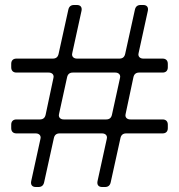

<svg xmlns="http://www.w3.org/2000/svg" viewBox="-20 -747 718 770"><path d="M653 -491V-477Q653 -467 647.5 -461.5Q642 -456 632 -456H538Q519 -456 515 -437L484 -291L483 -285Q483 -277 488.5 -272.5Q494 -268 503 -268H632Q642 -268 647.5 -262.5Q653 -257 653 -247V-233Q653 -223 647.5 -217.5Q642 -212 632 -212H486Q467 -212 463 -193L424 -16Q420 3 401 3H390Q379 3 374 -3Q369 -9 371 -20L408 -189L409 -195Q409 -203 403.5 -207.5Q398 -212 389 -212H219Q200 -212 196 -193L157 -16Q153 3 134 3H124Q113 3 108 -3Q103 -9 105 -20L142 -189L143 -195Q143 -203 137.5 -207.5Q132 -212 123 -212H46Q36 -212 30.5 -217.5Q25 -223 25 -233V-247Q25 -257 30.5 -262.5Q36 -268 46 -268H140Q159 -268 163 -287L194 -433L195 -439Q195 -447 189.5 -451.5Q184 -456 175 -456H46Q36 -456 30.5 -461.5Q25 -467 25 -477V-491Q25 -501 30.5 -506.5Q36 -512 46 -512H192Q211 -512 215 -531L254 -708Q258 -727 277 -727H288Q299 -727 304 -721Q309 -715 307 -704L270 -535L269 -529Q269 -521 274.5 -516.5Q280 -512 289 -512H459Q478 -512 482 -531L521 -708Q525 -727 544 -727H554Q565 -727 570 -721Q575 -715 573 -704L536 -535L535 -529Q535 -521 540.5 -516.5Q546 -512 555 -512H632Q642 -512 647.5 -506.5Q653 -501 653 -491ZM216 -285Q216 -277 221.5 -272.5Q227 -268 236 -268H406Q425 -268 429 -287L461 -433L462 -439Q462 -447 456.5 -451.5Q451 -456 442 -456H272Q253 -456 249 -437L217 -291Z"/></svg>

Font: Shippori Mincho B1 Medium
Style: Regular
Weight: 500
Designer: FONTDASU
Foundry: FONTDASU / Google Inc. / but / Adobe
Version: Version 3.110; ttfautohint (v1.8.3)